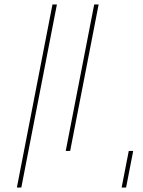

<svg xmlns="http://www.w3.org/2000/svg" viewBox="-20 -845 644 865"><path d="M404.4 -825H216.4L56 0H528L560.1 -165H276.1ZM424.4 -825 296.1 -165H580.1L548 0H76L236.4 -825Z"/></svg>

Font: Hussar Plate
Style: Obl
Weight: 700
Foundry: Cannot Into Space Fonts
Version: Version 0.798247